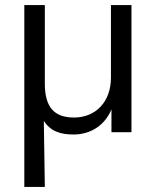

<svg xmlns="http://www.w3.org/2000/svg" viewBox="-20 -522 617 758"><path d="M76 216H157L153 -45C179 -4 218 9 270 9C337 9 393 -26 420 -90V0H499V-502H418V-216C418 -121 359 -58 272 -58C193 -58 157 -100 157 -192V-502H76Z"/></svg>

Font: Poppy and Pepper
Style: Regular
Weight: 400
Designer: Thy Ha
Foundry: Thy Ha
Version: Version 0.001;Glyphs 3.2 (3227)